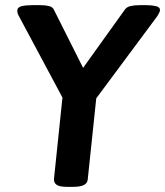

<svg xmlns="http://www.w3.org/2000/svg" viewBox="-20 -722 640 744"><path d="M240 2Q211 2 200 -5.5Q189 -13 189 -27L222 -344L53 -660Q47 -671 47 -680Q47 -694 63.5 -698Q80 -702 105 -702H137Q156 -702 170 -698.5Q184 -695 189 -684L302 -459L464 -685Q471 -695 486 -698.5Q501 -702 521 -702H548Q566 -702 583 -698.5Q600 -695 600 -683Q600 -676 590 -660L353 -341L320 -27Q318 2 265 2Z"/></svg>

Font: Asap SemiBold
Style: Italic
Weight: 600
Italic angle: -6°
Designer: Pablo Cosgaya
Foundry: Omnibus-Type
Version: Version 3.001; ttfautohint (v1.8.3)